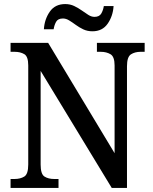

<svg xmlns="http://www.w3.org/2000/svg" viewBox="-20 -925 754 945"><path d="M32 0V-44H51Q80 -44 99.5 -56Q119 -68 119 -115V-603Q119 -647 99.5 -658.5Q80 -670 52 -670H32V-714H217L544 -171V-603Q544 -646 524 -658Q504 -670 476 -670H457V-714H692V-670H672Q644 -670 624.5 -657.5Q605 -645 605 -599V0H530L180 -576V-115Q180 -68 199 -56Q218 -44 247 -44H268V0ZM435 -771Q410 -771 390 -780.5Q370 -790 353 -802.5Q336 -815 320.5 -824.5Q305 -834 290 -834Q265 -834 256 -817.5Q247 -801 244 -781H196Q199 -830 225 -867.5Q251 -905 301 -905Q325 -905 345 -895.5Q365 -886 382.5 -873.5Q400 -861 415 -851.5Q430 -842 445 -842Q469 -842 478.5 -858.5Q488 -875 491 -895H539Q536 -846 510 -808.5Q484 -771 435 -771Z"/></svg>

Font: Noto Serif Thai SemiCondensed Medium
Style: Regular
Weight: 500
Width: 4
Designer: Monotype Design Team
Foundry: Monotype Imaging Inc.
Version: Version 2.002; ttfautohint (v1.8.4.7-5d5b)